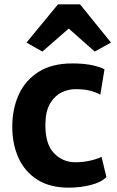

<svg xmlns="http://www.w3.org/2000/svg" viewBox="-20 -856 537 884"><path d="M36.5 -272.5Q36.5 -354.5 66.5 -420.5Q96.5 -486.5 157.8 -525.2Q219 -564 313.5 -564Q368 -564 407.8 -555Q447.5 -546 461 -536.5L442 -420Q423.5 -431 395.8 -438.2Q368 -445.5 327 -445.5Q294.5 -445.5 263.5 -430.5Q232.5 -415.5 211.5 -381Q190.5 -346.5 189 -288.5Q187 -195 227.5 -152Q268 -109 326.5 -109Q364.5 -109 397 -116.8Q429.5 -124.5 447.5 -134L470 -40.5Q445.5 -16.5 397.5 -4.2Q349.5 8 296 8Q209.5 8 151.8 -28.8Q94 -65.5 65.2 -129Q36.5 -192.5 36.5 -272.5ZM175 -618.5 102 -660 247 -836H348.5L491 -660L416 -618.5L296.5 -724.5Z"/></svg>

Font: Merriweather Sans
Style: Bold
Weight: 700
Designer: Eben Sorkin
Foundry: Eben Sorkin
Version: Version 1.008; ttfautohint (v1.7.19-72a1) -l 8 -r 50 -G 200 